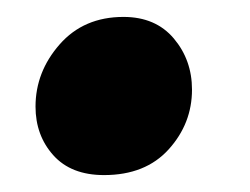

<svg xmlns="http://www.w3.org/2000/svg" viewBox="-20 -197 295 227"><path d="M103 10Q64 10 43 -13.5Q22 -37 22 -71Q22 -112 50.5 -144.5Q79 -177 126 -177Q164 -177 185.5 -151.5Q207 -126 207 -91Q207 -51 179.5 -20.5Q152 10 103 10Z"/></svg>

Font: Overlock Black
Style: Italic
Weight: 900
Designer: Dario Muhafara
Foundry: Dario Manuel Muhafara
Version: Version 1.002